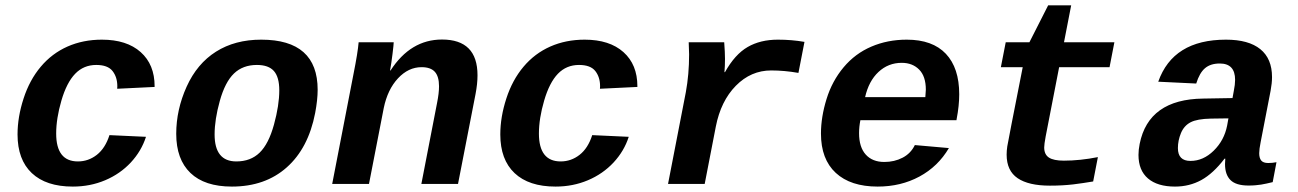

<svg xmlns="http://www.w3.org/2000/svg" viewBox="-20 -686 4841 716"><path d="M251.5 9.8Q151.9 9.8 98.6 -40.5Q45.4 -90.8 45.4 -184.6Q45.4 -249.5 67.9 -318.6Q90.3 -387.7 132.1 -437.3Q173.8 -486.8 231.9 -512.5Q290 -538.1 359.9 -538.1Q452.6 -538.1 504.6 -491.7Q556.6 -445.3 556.6 -364.3V-361.8L417 -355L417.5 -364.3Q417.5 -398.4 399.7 -421.1Q381.8 -443.8 338.9 -443.8Q292 -443.8 260.3 -410.9Q228.5 -377.9 209 -311Q189.5 -244.1 189.5 -188Q189.5 -84 270.5 -84Q309.6 -84 341.1 -108.6Q372.6 -133.3 388.2 -182.1L524.4 -175.8Q507.3 -122.6 467.8 -80.1Q428.2 -37.6 372.3 -13.9Q316.4 9.8 251.5 9.8Z M844.7 9.8Q743.2 9.8 690.2 -41Q637.2 -91.8 637.2 -187Q637.2 -276.9 676 -362.8Q714.8 -448.7 785.6 -493.4Q856.4 -538.1 954.1 -538.1Q1164.6 -538.1 1164.6 -351.1Q1164.6 -314 1155.3 -264.6Q1129.9 -133.3 1049.3 -61.8Q968.8 9.8 844.7 9.8ZM1021.5 -349.1Q1021.5 -398.4 1001.5 -421.1Q981.4 -443.8 938 -443.8Q885.7 -443.8 852.5 -411.9Q819.3 -379.9 799.8 -310.1Q780.3 -240.2 780.3 -184.6Q780.3 -84 861.3 -84Q914.6 -84 948.2 -116.7Q981.9 -149.4 1001.7 -221.4Q1021.5 -293.5 1021.5 -349.1Z M1551.3 0 1609.9 -302.2Q1617.2 -338.4 1617.2 -364.3Q1617.2 -400.9 1601.6 -418.2Q1585.9 -435.5 1552.2 -435.5Q1502.9 -435.5 1464.1 -393.8Q1425.3 -352.1 1411.1 -283.2L1356 0H1218.8L1298.3 -410.2Q1314.5 -491.2 1317.4 -528.3H1448.2Q1448.2 -520.5 1443.8 -485.1Q1439.5 -449.7 1434.6 -423.3H1436.5Q1511.2 -538.6 1628.4 -538.6Q1760.7 -538.6 1760.7 -405.3Q1760.7 -373.5 1753.4 -335.4L1688 0Z M2051.8 9.8Q1952.1 9.8 1898.9 -40.5Q1845.7 -90.8 1845.7 -184.6Q1845.7 -249.5 1868.2 -318.6Q1890.6 -387.7 1932.4 -437.3Q1974.1 -486.8 2032.2 -512.5Q2090.3 -538.1 2160.2 -538.1Q2252.9 -538.1 2304.9 -491.7Q2356.9 -445.3 2356.9 -364.3V-361.8L2217.3 -355L2217.8 -364.3Q2217.8 -398.4 2200 -421.1Q2182.1 -443.8 2139.2 -443.8Q2092.3 -443.8 2060.5 -410.9Q2028.8 -377.9 2009.3 -311Q1989.7 -244.1 1989.7 -188Q1989.7 -84 2070.8 -84Q2109.9 -84 2141.4 -108.6Q2172.9 -133.3 2188.5 -182.1L2324.7 -175.8Q2307.6 -122.6 2268.1 -80.1Q2228.5 -37.6 2172.6 -13.9Q2116.7 9.8 2051.8 9.8Z M2957.5 -414.1Q2905.3 -423.3 2856 -423.3Q2780.3 -423.3 2724.1 -366.2Q2668 -309.1 2649.4 -213.9L2607.9 0H2471.2L2537.6 -342.3Q2549.8 -408.7 2549.8 -483.4L2548.3 -528.3H2680.7Q2683.6 -490.2 2683.6 -466.3Q2683.6 -439.5 2681.6 -417H2683.6Q2720.7 -483.4 2768.1 -510.7Q2815.4 -538.1 2880.9 -538.1Q2932.6 -538.1 2980 -529.8Z M3252.9 9.8Q3151.9 9.8 3096.7 -41.3Q3041.5 -92.3 3041.5 -188Q3041.5 -249.5 3062.3 -316.7Q3083 -383.8 3126 -435.1Q3168.9 -486.3 3229.5 -512.2Q3290 -538.1 3361.3 -538.1Q3457.5 -538.1 3507.3 -485.4Q3557.1 -432.6 3557.1 -334.5Q3557.1 -291.5 3547.4 -241.7L3546.9 -237.8H3188.5Q3183.6 -213.4 3183.6 -189.5Q3183.6 -137.2 3208.5 -109.6Q3233.4 -82 3277.8 -82Q3315.4 -82 3345.9 -97.9Q3376.5 -113.8 3391.6 -145L3518.6 -133.8Q3478 -64.9 3408.7 -27.6Q3339.4 9.8 3252.9 9.8ZM3342.8 -451.7Q3292.5 -451.7 3256.1 -417.7Q3219.7 -383.8 3206.1 -323.7H3430.7L3432.6 -351.6Q3432.6 -401.4 3407.7 -426.5Q3382.8 -451.7 3342.8 -451.7Z M3793.9 -435.5H3712.4L3730.5 -528.3H3818.8L3888.7 -666H3974.6L3947.8 -528.3H4135.7L4117.7 -435.5H3929.7L3879.4 -176.8Q3874 -147.5 3874 -136.2Q3874 -109.9 3891.6 -98.4Q3909.2 -86.9 3947.3 -86.9Q4007.3 -86.9 4074.2 -100.1L4056.6 -9.3Q4037.6 -6.3 4019.3 -3.4Q4001 -0.5 3981.7 1.7Q3962.4 3.9 3941.2 5.1Q3919.9 6.3 3895 6.3Q3815.9 6.3 3774.9 -21.5Q3733.9 -49.3 3733.9 -109.4Q3733.9 -123.5 3736.3 -140.1Q3738.8 -156.7 3793.9 -435.5Z M4361.8 9.8Q4296.4 9.8 4261 -20.5Q4225.6 -50.8 4225.6 -108.4Q4225.6 -127.4 4230 -149.4Q4263.2 -315.9 4466.8 -318.4L4576.2 -320.3L4581.1 -347.2Q4585.9 -370.6 4585.9 -388.2Q4585.9 -449.2 4528.8 -449.2Q4494.1 -449.2 4473.6 -431.6Q4453.1 -414.1 4440.9 -374.5L4299.3 -381.3Q4354.5 -538.1 4551.8 -538.1Q4636.2 -538.1 4679.9 -502.7Q4723.6 -467.3 4723.6 -398.4Q4723.6 -376 4718.3 -347.7L4681.2 -156.2Q4675.8 -129.4 4675.8 -114.7Q4675.8 -96.7 4683.3 -87.4Q4690.9 -78.1 4709.5 -78.1Q4725.1 -78.1 4740.2 -81.1L4726.1 -6.8Q4713.4 -3.9 4703.1 -1.5Q4692.9 1 4682.9 2.4Q4672.9 3.9 4661.6 4.9Q4650.4 5.9 4635.7 5.9Q4589.4 5.9 4568.8 -14.4Q4548.3 -34.7 4548.3 -74.2L4549.3 -94.2H4546.4Q4504.4 -39.1 4460 -14.6Q4415.5 9.8 4361.8 9.8ZM4561 -244.6 4495.6 -243.7Q4444.3 -242.7 4419.9 -230Q4395.5 -217.3 4384 -189.7Q4372.6 -162.1 4372.6 -133.8Q4372.6 -85.9 4419.4 -85.9Q4467.3 -85.9 4506.3 -124.3Q4545.4 -162.6 4556.2 -217.8Z"/></svg>

Font: Liberation Mono
Style: Bold Italic
Weight: 700
Italic angle: -12°
Monospace: yes
Designer: Steve Matteson
Foundry: Ascender Corporation
Version: Version 2.1.5